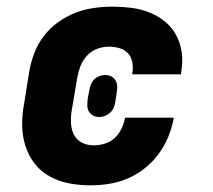

<svg xmlns="http://www.w3.org/2000/svg" viewBox="-20 -548 640 576"><path d="M251 8Q218 8 187 2Q156 -4 129.5 -18.5Q103 -33 84.5 -56.5Q66 -80 56.5 -109.5Q47 -139 46.5 -171Q46 -203 52 -235L68 -335Q73 -363 83.5 -390Q94 -417 112 -440.5Q130 -464 154.5 -481.5Q179 -499 206 -509.5Q233 -520 261 -524Q289 -528 317 -528Q346 -528 374 -524.5Q402 -521 427.5 -511Q453 -501 474 -484Q495 -467 508 -443.5Q521 -420 525 -392Q529 -364 524 -335L523 -325H377V-329Q380 -345 377 -361Q374 -377 364 -388Q354 -399 338.5 -403.5Q323 -408 307 -408Q289 -408 271.5 -401.5Q254 -395 241 -381Q228 -367 221.5 -350Q215 -333 212 -316L195 -216Q192 -197 193 -178Q194 -159 202 -143.5Q210 -128 226 -120Q242 -112 261 -112Q277 -112 294 -117Q311 -122 324 -134Q337 -146 344.5 -162Q352 -178 355 -194V-195H501V-193Q496 -165 485 -138Q474 -111 456 -86.5Q438 -62 414 -43Q390 -24 363 -12.5Q336 -1 307.5 3.5Q279 8 251 8ZM278 -197Q268 -197 260 -201Q252 -205 247 -213Q242 -221 242 -231Q242 -241 243 -251L248 -277Q249 -285 252.5 -294Q256 -303 262.5 -309.5Q269 -316 277.5 -319.5Q286 -323 295 -323Q305 -323 313.5 -319Q322 -315 326.5 -307Q331 -299 331.5 -289Q332 -279 330 -269L326 -243Q325 -235 321.5 -226Q318 -217 311 -210.5Q304 -204 295.5 -200.5Q287 -197 278 -197Z"/></svg>

Font: Iosevka Heavy Extended Oblique
Style: Regular
Weight: 900
Width: 7
Italic angle: -9°
Monospace: yes
Designer: Belleve Invis
Foundry: Belleve Invis
Version: Version 32.5.0; ttfautohint (v1.8.4)